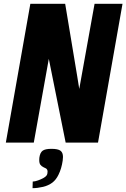

<svg xmlns="http://www.w3.org/2000/svg" viewBox="-20 -745 660 1003"><path d="M138.5 -725H320.5L383.5 -346L394 -280.5L474 -725H620L492 0H323L235 -437.5L156.5 0H10.5ZM206 185.5Q218 179 223.2 171.8Q228.5 164.5 228.5 152Q228.5 139.5 219.5 134.5Q219.5 134.5 208 129Q196.5 123.5 190.8 115.5Q185 107.5 185 91Q185 83.5 185.5 79.5Q189 52.5 202.5 42.5Q216 32.5 248.5 32.5Q282.5 32.5 295.8 42.2Q309 52 309 75Q309 83.5 307.5 94Q301.5 136 285.5 168Q273 194 253.5 209Q232.5 224.5 205.5 231Q175 238 150 238L151 203.5Q163 203 178.5 197.5Q194 192 206 185.5Z"/></svg>

Font: JuliaMono ExtraBold
Style: Italic
Weight: 800
Italic angle: -9°
Monospace: yes
Designer: cormullion
Foundry: corm
Version: Version 0.057; ttfautohint (v1.8.4)